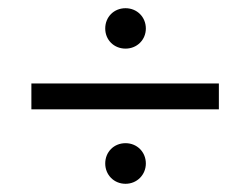

<svg xmlns="http://www.w3.org/2000/svg" viewBox="-20 -595 610 468"><path d="M286 -476.5C314 -476.5 335.5 -498 335.5 -525.5C335.5 -553.5 314 -575 286 -575C257.5 -575 236.5 -553.5 236.5 -525.5C236.5 -498 257.5 -476.5 286 -476.5ZM56.5 -328.5H513.5V-391.5H56.5ZM286 -147C314 -147 335.5 -169 335.5 -196.5C335.5 -224.5 314 -246 286 -246C257.5 -246 236.5 -224.5 236.5 -196.5C236.5 -169 257.5 -147 286 -147Z"/></svg>

Font: Hauora
Style: Regular
Weight: 400
Designer: Mikhail Sharanda
Foundry: WCYS & Co.
Version: Version 1.010